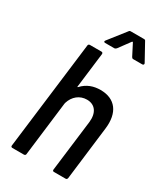

<svg xmlns="http://www.w3.org/2000/svg" viewBox="-215 -963 902 1050"><g transform="rotate(30 236.5 -438.0)"><path d="M328 -830 365 -758C367 -754 371 -751 375 -751H433C440 -751 444 -757 441 -763L382 -870C380 -875 376 -876 371 -876H289C284 -876 280 -875 277 -870L193 -763C188 -757 190 -751 198 -751H256C261 -751 265 -754 269 -758L322 -830C323 -832 327 -832 328 -830ZM306 -516C263 -516 223 -503 191 -468C188 -465 186 -467 187 -470L214 -690C214 -696 211 -700 205 -700H132C126 -700 121 -696 121 -690L37 -10C36 -4 40 0 46 0H119C125 0 130 -4 130 -10L172 -354C173 -355 173 -357 173 -358C187 -404 223 -433 268 -433C320 -433 347 -394 340 -333L300 -10C299 -4 303 0 308 0H382C388 0 392 -4 393 -10L434 -347C447 -452 400 -516 306 -516Z"/></g></svg>

Font: Barlow Semi Condensed Medium
Style: Italic
Weight: 500
Width: 4
Italic angle: -7°
Designer: Jeremy Tribby
Foundry: Tribby Type
Version: Version 1.422;hotconv 1.0.109;makeotfexe 2.5.65596